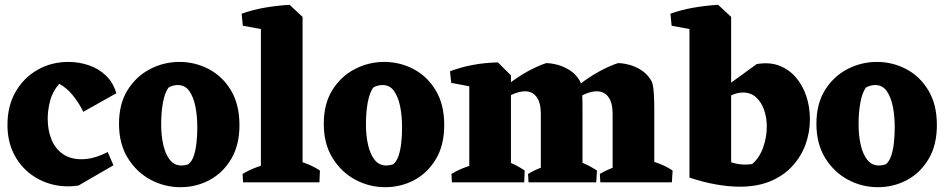

<svg xmlns="http://www.w3.org/2000/svg" viewBox="-20 -757 3925 797"><path d="M306 13Q248 22 195 8Q142 -6 100.5 -39.5Q59 -73 35 -123.5Q11 -174 11 -239Q11 -317 44.5 -375.5Q78 -434 135.5 -467Q193 -500 264 -500Q308 -500 349 -486Q390 -472 420 -443Q450 -414 463 -370L326 -293Q305 -334 280.5 -363.5Q256 -393 226 -409Q198 -378 188 -338.5Q178 -299 178 -265Q178 -217 193.5 -178.5Q209 -140 240.5 -118Q272 -96 318 -96Q344 -96 371 -103.5Q398 -111 427 -126L451 -71Z M729 20Q663 20 605 -11Q547 -42 510.5 -101Q474 -160 474 -243Q474 -326 509.5 -383Q545 -440 602.5 -470Q660 -500 725 -500Q790 -500 847 -470Q904 -440 939 -381.5Q974 -323 974 -238Q974 -155 940 -97.5Q906 -40 850.5 -10Q795 20 729 20ZM734 -70Q747 -70 762 -75Q776 -86 784 -109Q792 -132 795.5 -163Q799 -194 799 -227Q799 -276 791 -315.5Q783 -355 765.5 -379.5Q748 -404 718 -404Q707 -404 696.5 -401Q686 -398 679 -393Q664 -372 656.5 -331.5Q649 -291 649 -241Q649 -194 658 -155Q667 -116 685.5 -93Q704 -70 734 -70Z M1063 0V-684L1182 -737L1236 -687V0ZM989 0 987 -35Q1015 -52 1048.5 -64Q1082 -76 1110 -83L1101 0ZM1148 0 1173 -103Q1204 -95 1242 -81.5Q1280 -68 1308 -49L1306 0ZM988 -650 983 -700Q1027 -716 1078 -725Q1129 -734 1182 -737L1181 -666L1105 -629Z M1579 20Q1513 20 1455 -11Q1397 -42 1360.5 -101Q1324 -160 1324 -243Q1324 -326 1359.5 -383Q1395 -440 1452.5 -470Q1510 -500 1575 -500Q1640 -500 1697 -470Q1754 -440 1789 -381.5Q1824 -323 1824 -238Q1824 -155 1790 -97.5Q1756 -40 1700.5 -10Q1645 20 1579 20ZM1584 -70Q1597 -70 1612 -75Q1626 -86 1634 -109Q1642 -132 1645.5 -163Q1649 -194 1649 -227Q1649 -276 1641 -315.5Q1633 -355 1615.5 -379.5Q1598 -404 1568 -404Q1557 -404 1546.5 -401Q1536 -398 1529 -393Q1514 -372 1506.5 -331.5Q1499 -291 1499 -241Q1499 -194 1508 -155Q1517 -116 1535.5 -93Q1554 -70 1584 -70Z M1928 0V-446L2047 -498L2101 -444V0ZM2225 0V-285Q2225 -331 2207 -355Q2189 -379 2157 -378Q2134 -377 2108 -365.5Q2082 -354 2056 -337.5Q2030 -321 2006 -303L2001 -329Q2043 -371 2086 -404.5Q2129 -438 2170 -460.5Q2211 -483 2247 -495Q2267 -495 2292.5 -488.5Q2318 -482 2343.5 -466.5Q2369 -451 2386 -423Q2391 -415 2393.5 -401Q2396 -387 2397 -362.5Q2398 -338 2398 -296V0ZM2523 0V-285Q2523 -331 2505 -355Q2487 -379 2454 -378Q2432 -377 2406 -365.5Q2380 -354 2354 -337.5Q2328 -321 2304 -303L2299 -329Q2340 -371 2383 -404.5Q2426 -438 2467.5 -460.5Q2509 -483 2545 -495Q2565 -495 2590.5 -488.5Q2616 -482 2641 -466.5Q2666 -451 2683 -423Q2688 -415 2690.5 -401Q2693 -387 2694.5 -362.5Q2696 -338 2696 -296V0ZM1853 -413 1848 -461Q1892 -478 1943 -487.5Q1994 -497 2047 -498L2046 -428L1970 -391ZM1856 0 1854 -35Q1882 -52 1915.5 -64Q1949 -76 1977 -83L1968 0ZM2011 0 2036 -103Q2067 -95 2099 -81.5Q2131 -68 2158 -49L2156 0ZM2174 0 2172 -35Q2200 -52 2233.5 -64Q2267 -76 2295 -83L2286 0ZM2308 0 2333 -103Q2364 -95 2397 -81.5Q2430 -68 2458 -49L2455 0ZM2472 0 2470 -35Q2499 -52 2532.5 -64Q2566 -76 2594 -83L2584 0ZM2611 0 2636 -103Q2667 -95 2706 -81.5Q2745 -68 2772 -49L2769 0Z M3051 18Q3004 18 2949 8Q2894 -2 2842 -20L2938 -137Q2957 -115 2981.5 -99.5Q3006 -84 3036.5 -77.5Q3067 -71 3102 -76Q3132 -101 3147.5 -144Q3163 -187 3163 -232Q3163 -269 3151.5 -301.5Q3140 -334 3118 -353.5Q3096 -373 3064 -373Q3040 -373 3013.5 -360.5Q2987 -348 2958 -330L2949 -366L3121 -491Q3174 -500 3214.5 -484.5Q3255 -469 3283.5 -436Q3312 -403 3327 -358Q3342 -313 3342 -262Q3342 -208 3324 -158Q3306 -108 3269.5 -68Q3233 -28 3178.5 -5Q3124 18 3051 18ZM2842 -20V-684L2961 -737L3015 -687V-42ZM2768 -650 2763 -700Q2807 -716 2858 -725Q2909 -734 2961 -737V-666L2885 -629Z M3624 20Q3558 20 3500 -11Q3442 -42 3405.5 -101Q3369 -160 3369 -243Q3369 -326 3404.5 -383Q3440 -440 3497.5 -470Q3555 -500 3620 -500Q3685 -500 3742 -470Q3799 -440 3834 -381.5Q3869 -323 3869 -238Q3869 -155 3835 -97.5Q3801 -40 3745.5 -10Q3690 20 3624 20ZM3629 -70Q3642 -70 3657 -75Q3671 -86 3679 -109Q3687 -132 3690.5 -163Q3694 -194 3694 -227Q3694 -276 3686 -315.5Q3678 -355 3660.5 -379.5Q3643 -404 3613 -404Q3602 -404 3591.5 -401Q3581 -398 3574 -393Q3559 -372 3551.5 -331.5Q3544 -291 3544 -241Q3544 -194 3553 -155Q3562 -116 3580.5 -93Q3599 -70 3629 -70Z"/></svg>

Font: Eczar
Style: Bold
Weight: 700
Designer: Vaibhav Singh
Foundry: Rosetta Type Foundry
Version: Version 2.000